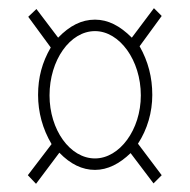

<svg xmlns="http://www.w3.org/2000/svg" viewBox="-20 -592 463 469"><path d="M68 -143 125 -219C152 -191 181 -177 212 -177C243 -177 272 -192 299 -218L355 -144L375 -164L317 -241C340 -276 352 -318 352 -360C352 -403 342 -442 321 -479L375 -553L356 -572L302 -500C273 -529 244 -544 212 -544C179 -544 150 -529 122 -500L69 -570L49 -551L104 -476C83 -440 73 -403 73 -360C73 -318 84 -277 106 -240L48 -164ZM212 -205C151 -205 101 -275 101 -359C101 -445 151 -516 212 -516C272 -516 324 -445 324 -359C324 -275 272 -205 212 -205Z"/></svg>

Font: Noto Serif ExtraCondensed Thin
Style: Regular
Weight: 100
Width: 2
Designer: Monotype Design Team
Foundry: Monotype Imaging Inc.
Version: Version 2.013